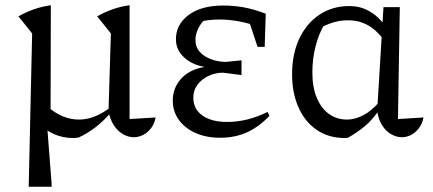

<svg xmlns="http://www.w3.org/2000/svg" viewBox="-20 -515 1644 729"><path d="M472 -63 571 -69Q566 -44 553 -27.5Q540 -11 523 -2.5Q506 6 488 6Q467 6 447 -5.5Q427 -17 412.5 -39Q398 -61 392 -93L401 -388L349 -453Q409 -487 472 -495ZM89 194 102 -388 50 -453Q111 -487 173 -495L172 -80L158 -50L176 183V194ZM279 7Q273 8 268 8.5Q263 9 257 9Q180 9 122 -51L161 -110Q217 -61 280 -61Q339 -61 400 -108L401 -88Q374 -56 343.5 -32.5Q313 -9 279 7Z M816 8Q763 8 722.5 -10Q682 -28 659 -60Q636 -92 636 -133Q636 -181 667.5 -216Q699 -251 757 -261Q709 -269 678.5 -297.5Q648 -326 648 -366Q648 -422 696 -458Q744 -494 828 -494Q866 -494 903.5 -487.5Q941 -481 989 -463L976 -408Q933 -425 892 -433Q851 -441 812 -441Q765 -441 715 -427L768 -450Q745 -432 733.5 -408.5Q722 -385 722 -364Q722 -336 739 -317.5Q756 -299 783 -289.5Q810 -280 838 -280L897 -286V-230L827 -239Q797 -239 771 -226.5Q745 -214 729.5 -193Q714 -172 714 -144Q714 -101 748.5 -76.5Q783 -52 842 -52Q880 -52 917.5 -61Q955 -70 996 -90L1003 -75Q963 -33 917.5 -12.5Q872 8 816 8ZM958 -337 916 -463H989L985 -337Z M1301 8Q1298 8 1295 8.5Q1292 9 1289 9Q1228 9 1183 -21.5Q1138 -52 1113.5 -107Q1089 -162 1089 -233Q1089 -311 1117 -369.5Q1145 -428 1194 -460Q1243 -492 1306 -492Q1341 -492 1368.5 -479.5Q1396 -467 1416.5 -447Q1437 -427 1451 -403L1435 -366Q1422 -384 1403.5 -400.5Q1385 -417 1359.5 -427.5Q1334 -438 1301 -438Q1272 -438 1244 -429.5Q1216 -421 1182 -401L1212 -423Q1190 -386 1178 -338.5Q1166 -291 1166 -240Q1166 -183 1183 -143Q1200 -103 1229.5 -82Q1259 -61 1298 -61Q1327 -61 1358.5 -77Q1390 -93 1421 -129V-100Q1394 -59 1363 -34Q1332 -9 1301 8ZM1506 6Q1485 6 1465 -5.5Q1445 -17 1431 -39Q1417 -61 1412 -93L1436 -488H1498L1491 -63L1588 -69Q1583 -44 1570 -27.5Q1557 -11 1540.5 -2.5Q1524 6 1506 6Z"/></svg>

Font: Piazzolla 24pt
Style: Regular
Weight: 400
Designer: Juan Pablo del Peral
Foundry: Huerta Tipografica
Version: Version 2.005